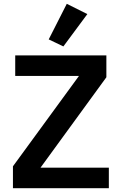

<svg xmlns="http://www.w3.org/2000/svg" viewBox="-20 -989 640 1009"><path d="M552 0H48V-115L395 -590H60V-698H539V-583L193 -108H552ZM313 -745 236 -782 331 -969 439 -915Z"/></svg>

Font: IBM Plex Mono SemiBold
Style: Regular
Weight: 600
Monospace: yes
Designer: Mike Abbink, Paul van der Laan, Pieter van Rosmalen
Foundry: Bold Monday
Version: Version 2.3